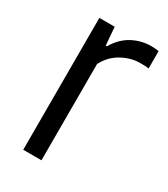

<svg xmlns="http://www.w3.org/2000/svg" viewBox="-144 -616 597 684"><g transform="rotate(30 155.0 -274.0)"><path d="M63.5 0V-542.5H126.5L132.5 -468.5H137.5Q161.5 -509.5 197.8 -528.8Q234 -548 274.5 -548Q284 -548 292 -547.2Q300 -546.5 305.5 -545.5V-474Q296.5 -475.5 288.5 -475.8Q280.5 -476 270.5 -476Q232 -476 195.2 -455.5Q158.5 -435 138.5 -396V0Z"/></g></svg>

Font: Encode Sans Cnd
Style: Regular
Weight: 400
Width: 3
Designer: Multiple Designers
Foundry: Impallari Type
Version: Version 3.002; ttfautohint (v1.8.3) -l 8 -r 50 -G 200 -x 14 